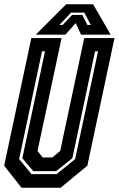

<svg xmlns="http://www.w3.org/2000/svg" viewBox="-22 -878 556 898"><path d="M78.5 0 -2.5 -103 124.5 -700H266L153.5 -172L177.5 -141.5H222.5L259.5 -172L372 -700H513.5L386.5 -103L261.5 0ZM125.5 -63.5H242.5L329.5 -134L436.5 -638H422.5L316.5 -138L240.5 -77.5H133.5L82.5 -138L188.5 -638H174.5L67.5 -134ZM287.5 -858H413.5L495.5 -716H357L332 -770L284 -716H145.5ZM310.5 -819 255.5 -761H271L315 -808H363L387 -761H402.5L372.5 -819Z"/></svg>

Font: Tourney Condensed Regular
Style: Bold Italic
Weight: 700
Width: 3
Italic angle: -12°
Designer: Tyler Finck
Foundry: Etcetera Type Co
Version: Version 1.010; ttfautohint (v1.8.3)